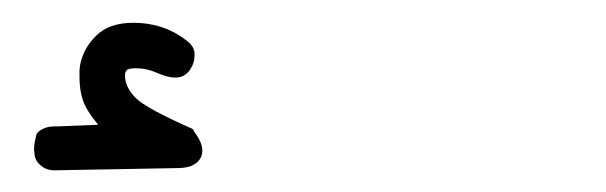

<svg xmlns="http://www.w3.org/2000/svg" viewBox="-20 -596 540 171"><path d="M15.1 -449.7Q10.7 -454.1 10.7 -460Q10.3 -461.9 10.3 -463.4Q10.3 -467.8 12.7 -477.1L14.6 -479Q20.5 -483.4 27.8 -483.4Q29.3 -483.4 30.8 -483.4L67.4 -484.9Q56.6 -498 53.7 -507.1Q50.8 -516.1 50.8 -527.3Q50.8 -530.3 50.8 -533.7Q52.2 -550.8 65.4 -564Q77.1 -575.7 98.6 -575.7Q127.9 -575.7 148.9 -557.6Q153.3 -553.2 153.3 -547.6Q153.3 -542 151.4 -537.8Q149.4 -533.7 147.5 -531.7Q143.1 -526.9 136.2 -526.9Q129.4 -526.9 120.1 -531Q110.8 -535.2 101.1 -535.2Q94.2 -535.2 92.8 -533.4Q91.3 -531.7 91.3 -528.8Q91.3 -518.6 100.6 -509Q109.9 -499.5 151.9 -481L152.8 -479Q160.2 -469.2 160.2 -461.9Q160.2 -456.1 156.5 -452.4Q152.8 -448.7 148.2 -447.5Q143.6 -446.3 137.7 -446.3L28.3 -444.3Q20.5 -444.3 15.1 -449.7Z"/></svg>

Font: Bakudai
Style: Bold
Weight: 700
Version: Version 1.48